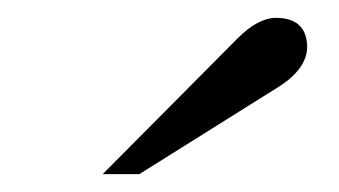

<svg xmlns="http://www.w3.org/2000/svg" viewBox="-20 -714 380 215"><path d="M136 -519H95L246 -671Q269 -694 289 -694Q323 -694 324 -662Q324 -638 294 -618Z"/></svg>

Font: Ekushey Kolom
Style: Regular
Weight: 400
Designer: Al Mamun Sumon
Foundry: Al Mamun Sumon
Version: Version 1.0